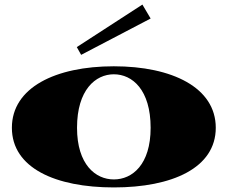

<svg xmlns="http://www.w3.org/2000/svg" viewBox="-20 -805 996 840"><path d="M478 15C733 15 924 -70 924 -246C924 -422 733 -515 478 -515C223 -515 32 -422 32 -246C32 -70 223 15 478 15ZM478 -20C398 -20 317 -85 317 -246C317 -412 398 -480 478 -480C559 -480 639 -412 639 -246C639 -85 559 -20 478 -20ZM639 -724 603 -785 316 -599 335 -565Z"/></svg>

Font: Sprat Extended Black
Style: Regular
Weight: 900
Width: 9
Designer: Ethan Nakache
Foundry: Collletttivo
Version: Version 2.000;Glyphs 3.2 (3217)